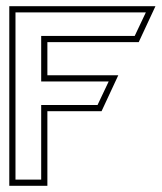

<svg xmlns="http://www.w3.org/2000/svg" viewBox="-20 -600 522 620"><path d="M10 0H133V-241H308L362 -357H133V-464H428L482 -580H10ZM30 -20V-560H451L415 -484H113V-337H331L295 -261H113V-20Z"/></svg>

Font: Charger Pro
Style: Ol
Weight: 900
Designer: Jasper
Foundry: Cannot Into Space Fonts
Version: Version 1.09